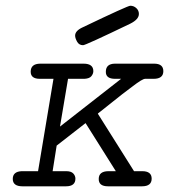

<svg xmlns="http://www.w3.org/2000/svg" viewBox="-20 -655 594 675"><path d="M56.2 -53.2H113.8L168 -377.9Q168 -377.9 120.1 -377.9Q87.9 -377.9 87.9 -402.8Q87.9 -430.7 121.1 -431.2H273.9Q308.1 -431.2 308.1 -404.8Q308.1 -396 301.5 -387.5Q294.9 -378.9 276.9 -377.9H219.2L190.9 -210L405.8 -377.9H384.8Q351.6 -377.9 352.1 -402.8Q352.1 -430.7 383.8 -431.2H522Q554.2 -431.2 554.2 -404.8Q554.2 -377.9 520 -377.9H490.2Q480.5 -377.9 445.8 -351.1Q437 -344.2 410.2 -324.2Q361.3 -285.2 324.2 -255.9V-254.9L451.2 -53.2H480Q513.2 -53.2 513.2 -26.9Q513.2 0 479 0H359.9Q326.7 0 327.1 -25.9Q327.1 -52.7 360.8 -53.2H387.2L280.8 -222.2L179.2 -143.1L165 -53.2H212.9Q230 -53.2 237.5 -45.2Q245.1 -37.1 245.1 -26.9Q245.1 0 211.9 0H59.1Q24.9 0 24.9 -25.9Q24.9 -51.8 56.2 -53.2ZM244.1 -529.8Q244.1 -546.9 271 -559.1Q430.2 -635.3 438 -634.8Q450.2 -634.8 459.2 -626.5Q468.3 -618.2 468.3 -606Q468.3 -586.9 438 -571.8Q279.8 -495.6 272 -496.1Q257.8 -496.1 251 -508.5Q244.1 -521 244.1 -529.8Z"/></svg>

Font: CMU Typewriter Text
Style: LightOblique
Weight: 200
Italic angle: -9.46001°
Version: Version 0.7.0